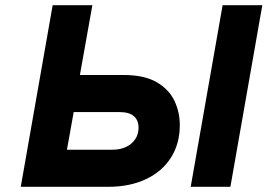

<svg xmlns="http://www.w3.org/2000/svg" viewBox="-20 -720 1031 740"><path d="M60 0 183 -700H336L288 -431H456Q535 -431 582.8 -403.8Q630.5 -376.5 651.8 -332.5Q673 -288.5 673 -238Q673 -166.5 639.2 -113Q605.5 -59.5 543.2 -29.8Q481 0 396 0ZM238 -143H414Q443.5 -143 466 -153.8Q488.5 -164.5 501.2 -183.5Q514 -202.5 514 -228Q514 -256.5 496 -272.2Q478 -288 441 -288H264ZM715 0 838 -700H991L868 0Z"/></svg>

Font: Overpass Black
Style: Italic
Weight: 900
Italic angle: -10°
Designer: Delve Withrington, Dave Bailey, Thomas Jockin
Foundry: Delve Fonts LLC
Version: Version 4.000